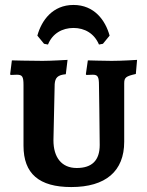

<svg xmlns="http://www.w3.org/2000/svg" viewBox="-20 -747 594 776"><path d="M277 -634C322 -634 361 -612 380 -567L396 -570L423 -603C406 -665 361 -727 277 -727C193 -727 148 -665 131 -603L158 -570L174 -567C192 -612 232 -634 277 -634ZM268 9C407 9 482 -55 482 -174V-410C482 -434 489 -439 529 -448L534 -505C534 -505 475 -501 431 -501C401 -501 335 -503 335 -503L327 -447L329 -444C329 -444 346 -445 355 -445C375 -445 380 -437 380 -403C380 -403 383 -212 383 -161C383 -99 352 -68 290 -68C229 -68 196 -111 196 -180L201 -407C203 -433 213 -444 246 -447L253 -505C253 -505 186 -501 152 -501C101 -501 28 -503 28 -503L21 -447L23 -444C23 -444 40 -445 48 -445C70 -445 75 -438 75 -403V-158C75 -45 138 9 268 9Z"/></svg>

Font: Alegreya SC
Style: Bold
Weight: 700
Designer: Juan Pablo del Peral
Foundry: Huerta Tipografica
Version: Version 2.007;PS 002.007;hotconv 1.0.88;makeotf.lib2.5.64775